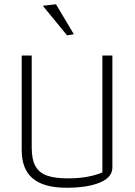

<svg xmlns="http://www.w3.org/2000/svg" viewBox="-20 -873 632 902"><path d="M181 -846 243 -853 327 -712 295 -707ZM82 -168V-612H129V-180Q129 -124 146.5 -92.5Q164 -61 201 -48Q238 -35 299 -35Q395 -35 461 -63V-612H508V-86Q508 -40 449.5 -15.5Q391 9 292 9Q186 9 134 -34.5Q82 -78 82 -168Z"/></svg>

Font: Athiti Light
Style: Regular
Weight: 300
Designer: CadsonDemak Team
Foundry: CadsonDemak
Version: Version 1.033